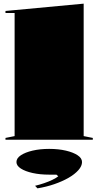

<svg xmlns="http://www.w3.org/2000/svg" viewBox="-20 -765 538 1051"><path d="M438 -20 488 -10V0H10V-10L60 -20V-694H10V-705L438 -745ZM185 266 172 252Q197 246 222 237.5Q247 229 267.5 219Q288 209 299 200L289 191H249Q199 191 158.5 182Q118 173 94 157.5Q70 142 70 122Q70 101 94 85Q118 69 158.5 59.5Q199 50 249 50Q300 50 340.5 59.5Q381 69 405 85Q429 101 429 122Q429 144 409 166.5Q389 189 355 208.5Q321 228 277.5 243Q234 258 185 266Z"/></svg>

Font: Kalnia SemiExpanded
Style: Bold
Weight: 700
Width: 6
Designer: Frida Medrano
Foundry: Frida Medrano
Version: Version 1.105